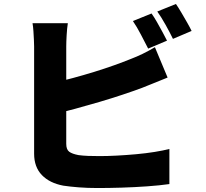

<svg xmlns="http://www.w3.org/2000/svg" viewBox="-20 -893 1040 968"><path d="M744 -825Q757 -807 771.5 -781.5Q786 -756 799.5 -731Q813 -706 822 -688L727 -648Q711 -679 690.5 -718.5Q670 -758 650 -787ZM867 -873Q880 -854 895 -828.5Q910 -803 924 -778.5Q938 -754 946 -737L852 -697Q837 -728 815 -767.5Q793 -807 773 -835ZM322 -776Q318 -751 316 -716Q314 -681 314 -659Q314 -643 314 -606Q314 -569 314 -520Q314 -471 314 -417.5Q314 -364 314 -314.5Q314 -265 314 -226Q314 -187 314 -168Q314 -139 329 -128Q344 -117 376 -111Q398 -108 424.5 -107Q451 -106 482 -106Q521 -106 569 -108.5Q617 -111 666.5 -115.5Q716 -120 759.5 -127Q803 -134 834 -142V35Q785 42 721.5 46.5Q658 51 593 53Q528 55 472 55Q421 55 376.5 51.5Q332 48 299 43Q230 30 191 -10.5Q152 -51 152 -118Q152 -149 152 -196Q152 -243 152 -298.5Q152 -354 152 -410.5Q152 -467 152 -517Q152 -567 152 -604.5Q152 -642 152 -659Q152 -670 151 -691.5Q150 -713 148.5 -736Q147 -759 144 -776ZM243 -474Q293 -485 347 -499.5Q401 -514 454.5 -530.5Q508 -547 555.5 -564Q603 -581 640 -596Q669 -607 698 -621Q727 -635 761 -655L825 -502Q792 -489 757 -474.5Q722 -460 696 -450Q653 -434 597.5 -415.5Q542 -397 481 -379Q420 -361 359 -344.5Q298 -328 244 -316Z"/></svg>

Font: Noto Sans SC Thin Black
Style: Regular
Weight: 900
Version: Version 2.004-H2;hotconv 1.0.118;makeotfexe 2.5.65603